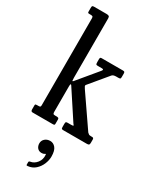

<svg xmlns="http://www.w3.org/2000/svg" viewBox="-270 -846 988 1224"><g transform="rotate(30 223.5 -234.0)"><path d="M36.5 -725H29Q20 -725 18 -727.2Q16 -729.5 16 -738V-762Q16 -772.5 18.2 -776.2Q20.5 -780 30.5 -780H122.5Q134 -780 140 -776.5Q146 -773 146 -760.5V-324Q146 -310.5 147.2 -303.5Q148.5 -296.5 155.5 -305L275.5 -449.5Q288.5 -465 270.5 -465H241.5Q229.5 -465 227.2 -469.2Q225 -473.5 225 -486V-505Q225 -513.5 227.2 -516.8Q229.5 -520 237.5 -520H393.5Q402 -520 405 -517Q408 -514 408 -505V-480Q408 -469.5 404.2 -467.2Q400.5 -465 389.5 -465H375.5Q354 -465 345.5 -455L234.5 -321.5Q231 -317 233.5 -311.2Q236 -305.5 242.5 -296L400 -67Q406.5 -60.5 411 -57.8Q415.5 -55 429.5 -55H435.5Q447 -55 447 -42.5V-19Q447 -7 443 -3.5Q439 0 427.5 0H254.5Q244 0 242 -4Q240 -8 240 -19V-37.5Q240 -48.5 242.5 -51.8Q245 -55 255.5 -55H280Q296.5 -55 296.5 -58.2Q296.5 -61.5 290 -68L155.5 -273Q146 -287.5 146 -259V-73Q146 -63 148.8 -59Q151.5 -55 162.5 -55H172.5Q180.5 -55 185.8 -52.8Q191 -50.5 191 -42V-11Q191 -3.5 187.8 -1.8Q184.5 0 176.5 0H28.5Q16 0 16 -15V-46Q16 -52.5 19.5 -53.8Q23 -55 29.5 -55H38.5Q48.5 -55 52.2 -57.2Q56 -59.5 56 -69V-709Q56 -720 51.2 -722.5Q46.5 -725 36.5 -725ZM164 148Q164 128 179.2 114.2Q194.5 100.5 217.5 100.5Q241 100.5 257.2 120.2Q273.5 140 273.5 184Q273.5 210.5 261.8 239Q250 267.5 227.2 288Q204.5 308.5 171.5 311.5Q167 312 164.8 311.2Q162.5 310.5 162.5 305.5V288Q162.5 280.5 172.5 279Q200 275 219.5 250Q239 225 235.5 190.5Q235 185.5 232.8 186.5Q230.5 187.5 227 190Q220 195 206.5 195Q186.5 195 175.2 181.5Q164 168 164 148Z"/></g></svg>

Font: Besley* Condensed
Style: Regular
Weight: 400
Width: 3
Designer: Owen Earl
Foundry: indestructible type*
Version: Version 3.000; ttfautohint (v1.8.3)